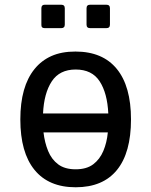

<svg xmlns="http://www.w3.org/2000/svg" viewBox="-20 -778 640 812"><path d="M169 -659Q154 -659 155 -674V-743Q155 -758 169 -758H239Q254 -758 254 -743V-674Q254 -659 239 -659ZM361 -659Q346 -659 346 -674V-743Q346 -758 361 -758H430Q445 -758 445 -743V-674Q445 -659 430 -659ZM300 14Q186 14 126 -59.5Q66 -133 66 -273Q66 -412 126 -486Q155 -522 197.5 -541Q240 -560 299 -560Q414 -560 474 -486.5Q534 -413 534 -273Q534 -132 474.5 -59Q415 14 300 14ZM438 -298Q434 -384 401.5 -434Q369 -484 300 -484Q232 -484 199 -434Q166 -384 162 -298ZM300 -62Q346 -62 374 -83Q402 -104 417 -139.5Q432 -175 436 -218H164Q169 -175 183.5 -139.5Q198 -104 226 -83Q254 -62 300 -62Z"/></svg>

Font: PlemolJP35 Console
Style: Regular
Weight: 400
Version: v2.0.3; ttfautohint (v1.8.4.7-5d5b-dirty) -l 6 -r 45 -G 200 